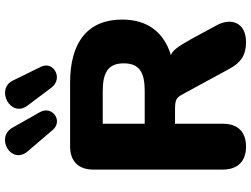

<svg xmlns="http://www.w3.org/2000/svg" viewBox="-134 -826 970 741"><g transform="rotate(-90 350.5 -456.0)"><path d="M155 9C212 9 243 -23 243 -81V-265H301C344 -265 346 -255 363 -224L455 -55C479 -10 509 9 558 9C634 9 654 -49 622 -106L570 -202C541 -254 526 -274 508 -281C596 -308 645 -371 645 -469C645 -600 560 -670 401 -670H156C98 -670 66 -638 66 -580V-81C66 -23 98 9 155 9ZM369 -382H243V-544H369C442 -544 476 -522 476 -463C476 -403 442 -382 369 -382ZM314 -833 383 -741C419 -696 486 -734 463 -782L410 -890C377 -960 262 -899 314 -833ZM137 -833 219 -737C254 -696 314 -739 288 -786L228 -892C190 -960 82 -897 137 -833Z"/></g></svg>

Font: SN Pro Heavy
Style: Regular
Weight: 800
Designer: Tobias Whetton
Foundry: Supernotes
Version: Version 1.001;Glyphs 3.2 (3249)